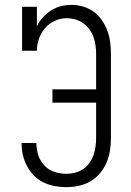

<svg xmlns="http://www.w3.org/2000/svg" viewBox="-20 -763 540 791"><path d="M253 8Q229 8 205 3.5Q181 -1 159 -11.5Q137 -22 120 -39.5Q103 -57 91.5 -78.5Q80 -100 74.5 -123.5Q69 -147 69 -171V-174H130V-172Q130 -147 138 -123Q146 -99 163 -81Q180 -63 204 -55Q228 -47 253 -47Q271 -47 289 -51.5Q307 -56 322 -66Q337 -76 348 -91Q359 -106 365 -123.5Q371 -141 373.5 -159Q376 -177 376 -195V-340H196V-395H376V-540Q376 -558 373.5 -576Q371 -594 365 -611Q359 -628 348 -642.5Q337 -657 322.5 -667.5Q308 -678 290 -683Q272 -688 254 -688Q229 -688 205.5 -677Q182 -666 165.5 -647Q149 -628 140.5 -603.5Q132 -579 132 -554H71V-735H132V-655Q142 -675 157 -691.5Q172 -708 190.5 -720Q209 -732 230.5 -737.5Q252 -743 274 -743Q298 -743 322 -736Q346 -729 366 -714.5Q386 -700 400 -679.5Q414 -659 422.5 -636Q431 -613 434 -588.5Q437 -564 437 -540V-195Q437 -169 433 -143Q429 -117 419 -93.5Q409 -70 392 -49.5Q375 -29 352.5 -16Q330 -3 304.5 2.5Q279 8 253 8Z"/></svg>

Font: Iosevka Curly Slab Light
Style: Regular
Weight: 300
Monospace: yes
Designer: Belleve Invis
Foundry: Belleve Invis
Version: Version 22.1.2; ttfautohint (v1.8.4)